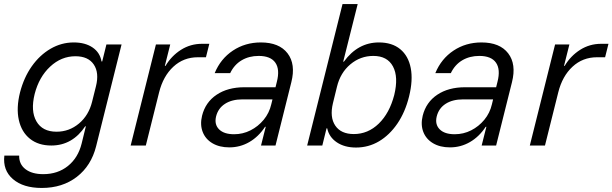

<svg xmlns="http://www.w3.org/2000/svg" viewBox="-44 -720 3030 950"><path d="M162.5 210Q70.8 210 20 166.2Q-30.8 122.5 -22.5 50H50.8Q50 92.5 82.1 117.1Q114.2 141.7 170 141.7Q241.7 141.7 292.1 101.3Q342.5 60.8 360 -10L380.8 -95H377.5Q346.7 -48.3 304.6 -24.2Q262.5 0 210 0Q145.8 0 104.2 -33.3Q62.5 -66.7 49.2 -126.2Q35.8 -185.8 55 -262.5Q74.2 -336.7 113.3 -392.1Q152.5 -447.5 206.2 -478.8Q260 -510 320.8 -510Q377.5 -510 414.2 -485Q450.8 -460 458.3 -415.8H461.7L482.5 -500H557.5L431.7 3.3Q407.5 100 336.2 155Q265 210 162.5 210ZM235.8 -68.3Q298.3 -68.3 346.7 -108.8Q395 -149.2 411.7 -216.7L430.8 -293.3Q447.5 -360 420 -400.8Q392.5 -441.7 329.2 -441.7Q259.2 -441.7 204.2 -390.4Q149.2 -339.2 127.5 -255Q106.7 -170.8 136.2 -119.6Q165.8 -68.3 235.8 -68.3Z M602.5 0 727.5 -500H798.3L771.7 -394.2H775Q804.2 -443.3 851.2 -473.3Q898.3 -503.3 955.8 -503.3H991.7L975 -436.7H935Q864.2 -436.7 813.8 -390Q763.3 -343.3 743.3 -263.3L677.5 0Z M1090.8 9.2Q1041.7 9.2 1007.1 -11.2Q972.5 -31.7 958.8 -67.5Q945 -103.3 955.8 -147.5Q972.5 -214.2 1027.9 -251.3Q1083.3 -288.3 1165 -288.3H1319.2L1325.8 -315Q1341.7 -376.7 1318.3 -410Q1295 -443.3 1235.8 -443.3Q1188.3 -443.3 1151.7 -421.7Q1115 -400 1095 -358.3H1018.3Q1047.5 -429.2 1108.3 -469.6Q1169.2 -510 1246.7 -510Q1337.5 -510 1378.8 -456.2Q1420 -402.5 1397.5 -313.3L1319.2 0H1247.5L1270.8 -92.5H1267.5Q1235 -43.3 1189.6 -17.1Q1144.2 9.2 1090.8 9.2ZM1114.2 -55.8Q1157.5 -55.8 1195.4 -75Q1233.3 -94.2 1260.8 -127.5Q1288.3 -160.8 1298.3 -204.2L1304.2 -228.3H1155.8Q1103.3 -228.3 1069.2 -206.2Q1035 -184.2 1025 -143.3Q1015.8 -104.2 1040 -80Q1064.2 -55.8 1114.2 -55.8Z M1717.5 10Q1660.8 10 1622.5 -15.8Q1584.2 -41.7 1575 -85H1571.7L1550.8 0H1475.8L1650.8 -700H1725.8L1654.2 -415H1657.5Q1726.7 -510 1830.8 -510Q1895.8 -510 1936.3 -476.7Q1976.7 -443.3 1988.3 -383.3Q2000 -323.3 1980 -242.5Q1960.8 -165 1922.1 -108.3Q1883.3 -51.7 1831.3 -20.8Q1779.2 10 1717.5 10ZM1706.7 -56.7Q1776.7 -56.7 1830 -108.3Q1883.3 -160 1906.7 -250Q1928.3 -339.2 1900.4 -391.2Q1872.5 -443.3 1803.3 -443.3Q1739.2 -443.3 1689.6 -401.7Q1640 -360 1623.3 -290.8L1603.3 -209.2Q1586.7 -140 1615 -98.3Q1643.3 -56.7 1706.7 -56.7Z M2182.5 9.2Q2133.3 9.2 2098.8 -11.2Q2064.2 -31.7 2050.4 -67.5Q2036.7 -103.3 2047.5 -147.5Q2064.2 -214.2 2119.6 -251.3Q2175 -288.3 2256.7 -288.3H2410.8L2417.5 -315Q2433.3 -376.7 2410 -410Q2386.7 -443.3 2327.5 -443.3Q2280 -443.3 2243.3 -421.7Q2206.7 -400 2186.7 -358.3H2110Q2139.2 -429.2 2200 -469.6Q2260.8 -510 2338.3 -510Q2429.2 -510 2470.4 -456.2Q2511.7 -402.5 2489.2 -313.3L2410.8 0H2339.2L2362.5 -92.5H2359.2Q2326.7 -43.3 2281.2 -17.1Q2235.8 9.2 2182.5 9.2ZM2205.8 -55.8Q2249.2 -55.8 2287.1 -75Q2325 -94.2 2352.5 -127.5Q2380 -160.8 2390 -204.2L2395.8 -228.3H2247.5Q2195 -228.3 2160.8 -206.2Q2126.7 -184.2 2116.7 -143.3Q2107.5 -104.2 2131.7 -80Q2155.8 -55.8 2205.8 -55.8Z M2577.5 0 2702.5 -500H2773.3L2746.7 -394.2H2750Q2779.2 -443.3 2826.2 -473.3Q2873.3 -503.3 2930.8 -503.3H2966.7L2950 -436.7H2910Q2839.2 -436.7 2788.8 -390Q2738.3 -343.3 2718.3 -263.3L2652.5 0Z"/></svg>

Font: Funnel Sans Light Light
Style: Italic
Weight: 300
Italic angle: -14.036°
Version: Version 1.000